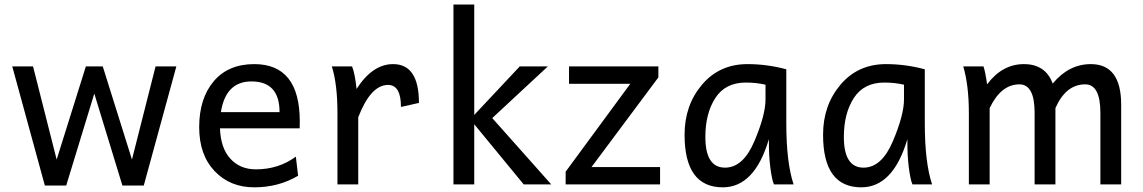

<svg xmlns="http://www.w3.org/2000/svg" viewBox="-20 -801 4966 834"><path d="M604.5 4.9H511.7L389.6 -394.5L267.6 4.9H174.8L33.2 -512.7H123.5L226.1 -107.9L353 -512.7H426.3L553.2 -107.9L655.8 -512.7H746.1Z M1084.5 12.7Q979 12.7 912.1 -57.9Q845.2 -128.4 845.2 -248.5Q845.2 -373 908.2 -447.8Q971.2 -522.5 1084.5 -522.5Q1282.2 -522.5 1282.2 -272.9Q1282.2 -250.5 1281.7 -243.7H935.5Q938.5 -157.2 981 -111.3Q1022.9 -65.4 1091.8 -65.4Q1189.9 -65.4 1265.1 -120.6L1274.9 -37.6Q1189.9 12.7 1084.5 12.7ZM1194.3 -314Q1194.3 -447.3 1072.3 -447.3Q960.4 -447.3 939.5 -314Z M1536.1 0H1445.8V-309.1Q1445.8 -435.5 1421.4 -512.7H1509.3Q1522 -481 1528.8 -414.6Q1598.1 -522.5 1687.5 -522.5Q1799.8 -522.5 1799.8 -354L1721.7 -336.4Q1721.7 -432.1 1665.5 -432.1Q1590.3 -432.1 1536.1 -291.5Z M2374.5 0H2254.9L2040 -261.2V0H1949.7V-781.2H2040V-301.8L2237.8 -512.7H2359.9L2118.2 -288.1Z M2847.2 0H2437V-55.2L2717.8 -437H2451.7V-512.7H2839.8V-464.8L2549.3 -75.2H2847.2Z M3129.4 -72.8Q3208 -72.8 3256.6 -187Q3305.2 -301.3 3305.2 -369.1V-433.1Q3264.6 -442.4 3219.7 -442.4Q3130.9 -442.4 3087.4 -375.5Q3043.9 -308.6 3043.9 -206.1Q3043.9 -72.8 3129.4 -72.8ZM3119.6 12.7Q2953.6 12.7 2953.6 -215.8Q2953.6 -343.8 3029.3 -433.1Q3105 -522.5 3227.1 -522.5Q3312 -522.5 3395.5 -500V-266.1Q3395.5 -94.7 3427.2 0H3341.8Q3336.4 -12.2 3332.5 -33.2Q3324.7 -72.3 3321.3 -125.5Q3319.8 -149.4 3319.8 -196.3Q3257.8 12.7 3119.6 12.7Z M3731 -72.8Q3809.6 -72.8 3858.2 -187Q3906.7 -301.3 3906.7 -369.1V-433.1Q3866.2 -442.4 3821.3 -442.4Q3732.4 -442.4 3689 -375.5Q3645.5 -308.6 3645.5 -206.1Q3645.5 -72.8 3731 -72.8ZM3721.2 12.7Q3555.2 12.7 3555.2 -215.8Q3555.2 -343.8 3630.9 -433.1Q3706.5 -522.5 3828.6 -522.5Q3913.6 -522.5 3997.1 -500V-266.1Q3997.1 -94.7 4028.8 0H3943.4Q3938 -12.2 3934.1 -33.2Q3926.3 -72.3 3922.9 -125.5Q3921.4 -149.4 3921.4 -196.3Q3859.4 12.7 3721.2 12.7Z M4850.1 0H4759.8V-311Q4759.8 -434.6 4693.8 -434.6Q4609.9 -434.6 4564.5 -331.5V0H4474.1V-311Q4474.1 -434.6 4408.2 -434.6Q4328.1 -434.6 4278.8 -331.5V0H4188.5V-309.1Q4188.5 -430.7 4164.1 -512.7H4252Q4260.7 -486.8 4267.6 -434.6Q4333.5 -522.5 4427.7 -522.5Q4521.5 -522.5 4552.7 -438Q4622.6 -522.5 4718.3 -522.5Q4850.1 -522.5 4850.1 -346.2Z"/></svg>

Font: Cadman
Style: Regular
Weight: 400
Designer: Paul James MIller
Foundry: High-Logic / Made with FontCreator
Version: Version 2.114;March 28, 2021;FontCreator 13.0.0.2683 64-bit